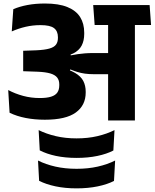

<svg xmlns="http://www.w3.org/2000/svg" viewBox="-20 -669 859 1066"><path d="M818.7 -530.3 810.7 -640.8H497.4L505.5 -530.3ZM580.2 0H729V-570.2H580.2ZM25.6 -169.1 33.2 -43Q72.9 -23.7 122.7 -14Q172.5 -4.3 228.8 -4.3Q345.8 -4.3 400.8 -44.3Q455.8 -84.3 455.8 -155.2V-160Q455.8 -193.5 442.5 -219.4Q429.2 -245.3 395.7 -264.9Q362.2 -284.4 301.5 -299.2L299.4 -353.3Q353.9 -355.8 386.5 -372.2Q419.1 -388.6 433.4 -416Q447.6 -443.5 447.6 -480.4V-487.6Q447.6 -538 425 -574.1Q402.4 -610.2 354.3 -629.8Q306.2 -649.5 229.8 -649.5Q176.6 -649.5 132.6 -641.2Q88.5 -632.9 53.8 -617.9L45.3 -494.5Q82.1 -510.9 122.1 -520.2Q162.1 -529.5 205 -529.5Q258.3 -529.5 279.9 -512.9Q301.6 -496.3 301.6 -462.5V-458.1Q301.6 -435.8 291.1 -421.5Q280.6 -407.1 254.8 -399.6Q229 -392 182.5 -389.8L108.7 -387.1V-273.6L189.6 -270.8Q233.2 -268.9 259.4 -261.2Q285.6 -253.4 297.4 -238.4Q309.1 -223.4 309.1 -200.8V-195.3Q309.1 -170.9 298.4 -155.4Q287.7 -139.8 263.9 -132.3Q240.1 -124.7 200.9 -124.7Q152.7 -124.7 108.3 -136.7Q63.8 -148.7 25.6 -169.1ZM293.4 -363.7V-288L366.2 -272.2L370.1 -283.7Q390.9 -275.3 410 -269.3Q429.1 -263.4 451.3 -260.2Q473.6 -257 503.3 -257H632V-374.5H501.7Q474.3 -374.5 452.7 -372.9Q431 -371.3 411.8 -368.4Q392.6 -365.5 372.7 -361.6L371.3 -369.4ZM405.4 207.7Q468.3 207.7 520.5 196.8Q572.7 185.9 609.4 166.6L615.7 53.4Q573.5 74.5 520.7 86.9Q467.9 99.3 405.2 99.3Q342.6 99.3 289.6 86.8Q236.7 74.3 194.6 53.4L200.7 165.9Q238.6 185.6 290.5 196.7Q342.4 207.7 405.4 207.7ZM405.4 376.8Q469.3 376.8 522.4 365.8Q575.6 354.8 612.9 335.6L619.2 222.3Q576.6 243.7 522.7 256Q468.7 268.2 405.2 268.2Q341.6 268.2 287.6 256Q233.5 243.7 191.1 222.3L197.2 334.9Q235.8 354.5 288.4 365.6Q341 376.8 405.4 376.8Z"/></svg>

Font: Anek Devanagari Medium
Style: Regular
Weight: 500
Designer: Kailash Malviya (Devanagari) & Yesha Goshar (Latin)
Foundry: Ek Type
Version: Version 1.003